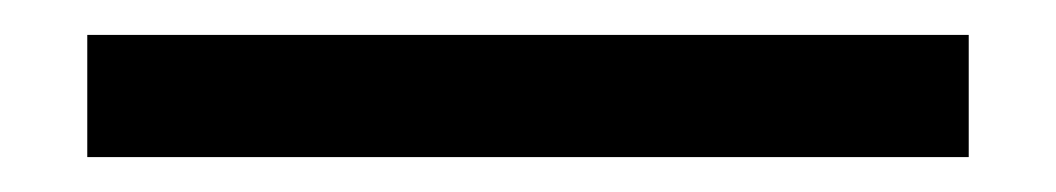

<svg xmlns="http://www.w3.org/2000/svg" viewBox="-20 75 605 110"><path d="M30 165H535V95H30Z"/></svg>

Font: Braiins Sans
Style: Regular
Weight: 400
Designer: Mike Abbink, Paul van der Laan, Pieter van Rosmalen, Jiri Chlebus, Lubos Buracinsky
Foundry: Bold Monday, Sudetype
Version: Version 1.000;hotconv 1.0.109;makeotfexe 2.5.65596